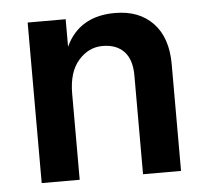

<svg xmlns="http://www.w3.org/2000/svg" viewBox="-43 -558 651 604"><g transform="rotate(-5 282.5 -256.5)"><path d="M505 0H385V-312Q385 -362 361 -387.5Q337 -413 293 -413Q249 -413 217 -376.5Q185 -340 185 -272V0H65V-507H185V-420Q228 -513 341 -513Q417 -513 461 -467Q505 -421 505 -337Z"/></g></svg>

Font: Hind Kochi SemiBold
Style: Regular
Weight: 600
Designer: Dhruvi Tolia
Foundry: Indian Type Foundry
Version: Version 0.702;PS 1.0;hotconv 1.0.81;makeotf.lib2.5.63406